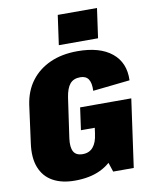

<svg xmlns="http://www.w3.org/2000/svg" viewBox="-100 -1009 866 1094"><g transform="rotate(-10 332.5 -461.5)"><path d="M244 12Q169 12 117.5 -16.5Q66 -45 43.5 -102Q21 -159 33 -243L62 -459Q74 -539 116.5 -595Q159 -651 227 -681.5Q295 -712 385 -712Q514 -712 583.5 -655.5Q653 -599 649 -497L435 -474Q437 -519 422.5 -541Q408 -563 375 -563Q336 -563 315.5 -538.5Q295 -514 287 -462L254 -232Q247 -181 261 -155Q275 -129 314 -129Q352 -129 374 -155Q396 -181 402 -230L538 -234Q528 -158 491 -102.5Q454 -47 392.5 -17.5Q331 12 244 12ZM399 -206 418 -346 477 -265H327L345 -394H641L586 -1H467ZM538 -935 514 -764H287L311 -935Z"/></g></svg>

Font: Pathway Extreme Condensed Black
Style: Italic
Weight: 900
Width: 3
Italic angle: -8°
Version: Version 1.001;gftools[0.9.26]